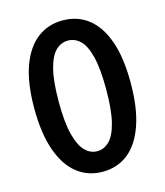

<svg xmlns="http://www.w3.org/2000/svg" viewBox="-114 -839 807 939"><g transform="rotate(-15 290.0 -369.0)"><path d="M290 14Q217 14 162 -29Q107 -72 76.5 -158Q46 -244 46 -372Q46 -500 76.5 -584Q107 -668 162 -710Q217 -752 290 -752Q365 -752 419.5 -710Q474 -668 504 -584Q534 -500 534 -372Q534 -244 504 -158Q474 -72 419.5 -29Q365 14 290 14ZM290 -90Q325 -90 352 -117Q379 -144 394.5 -205.5Q410 -267 410 -372Q410 -477 394.5 -538Q379 -599 352 -624.5Q325 -650 290 -650Q256 -650 229 -624.5Q202 -599 186 -538Q170 -477 170 -372Q170 -267 186 -205.5Q202 -144 229 -117Q256 -90 290 -90Z"/></g></svg>

Font: Noto Sans JP Thin SemiBold
Style: Regular
Weight: 600
Version: Version 2.004-H2;hotconv 1.0.118;makeotfexe 2.5.65603